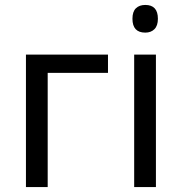

<svg xmlns="http://www.w3.org/2000/svg" viewBox="-20 -757 736 777"><path d="M85 0V-536H417V-462H173V0Z M568 -625Q516 -625 516 -681Q516 -710 530 -723.5Q544 -737 568 -737Q619 -737 619 -681Q619 -653 605 -639Q591 -625 568 -625ZM523 0V-536H611V0Z"/></svg>

Font: Noto Sans Historical
Style: Regular
Weight: 400
Designer: Monotype Design Team
Foundry: Monotype Imaging Inc.
Version: Version 2.013; ttfautohint (v1.8.4.7-5d5b)